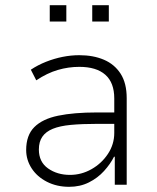

<svg xmlns="http://www.w3.org/2000/svg" viewBox="-20 -713 606 741"><path d="M247 8Q199 8 161 -11.5Q123 -31 102 -63.5Q81 -96 81 -134Q81 -191 112.5 -222.5Q144 -254 204.5 -266.5Q265 -279 353 -279H432V-235H355Q296 -235 253.5 -231Q211 -227 184 -216Q157 -205 143.5 -185.5Q130 -166 130 -136Q130 -88 165.5 -63Q201 -38 250 -38Q294 -38 333 -60Q372 -82 396.5 -119Q421 -156 421 -200V-333Q421 -394 386.5 -424.5Q352 -455 286 -455Q244 -455 203 -443Q162 -431 120 -403L99 -444Q126 -462 157.5 -474.5Q189 -487 221.5 -493.5Q254 -500 286 -500Q340 -500 381 -482.5Q422 -465 445.5 -428.5Q469 -392 469 -334V0H423V-108H420Q406 -80 381.5 -53Q357 -26 323 -9Q289 8 247 8ZM336 -630V-693H400V-630ZM172 -630V-693H236V-630Z"/></svg>

Font: Nunito Sans 7pt SemiCondensed ExtraLight
Style: Regular
Weight: 250
Width: 4
Designer: Vernon Adams
Foundry: Vernon Adams
Version: Version 3.101;gftools[0.9.27]